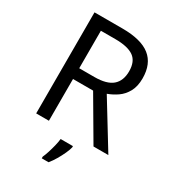

<svg xmlns="http://www.w3.org/2000/svg" viewBox="-219 -834 1061 1175"><g transform="rotate(30 311.0 -246.5)"><path d="M294 -714Q427 -714 490.5 -663.5Q554 -613 554 -511Q554 -454 533 -416Q512 -378 479.5 -355.5Q447 -333 411 -320L607 0H502L329 -295H187V0H97V-714ZM289 -636H187V-371H294Q381 -371 421 -405.5Q461 -440 461 -507Q461 -577 419 -606.5Q377 -636 289 -636ZM392 70Q388 88 375.5 115.5Q363 143 346.5 171Q330 199 312 221H264V209Q272 192 280.5 165.5Q289 139 296 110.5Q303 82 305 61H392Z"/></g></svg>

Font: Noto Sans NKo
Style: Regular
Weight: 400
Designer: Monotype Design Team
Foundry: Monotype Imaging Inc.
Version: Version 2.003; ttfautohint (v1.8.4.7-5d5b)